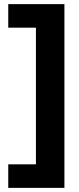

<svg xmlns="http://www.w3.org/2000/svg" viewBox="-20 -770 384 930"><path d="M292 -750V140H20V26H154V-636H20V-750Z"/></svg>

Font: Tektur SemiBold
Style: Regular
Weight: 600
Designer: Adam Jagosz
Foundry: Adam Jagosz
Version: Version 1.005;gftools[0.9.30]